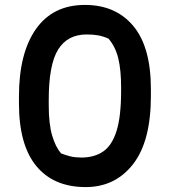

<svg xmlns="http://www.w3.org/2000/svg" viewBox="-20 -740 690 780"><path d="M325 -720Q450 -720 521.5 -634.5Q593 -549 593 -378V-350Q593 -166 520.5 -73Q448 20 328 20Q198 20 127.5 -65.5Q57 -151 57 -320V-348Q57 -524 126 -622Q195 -720 325 -720ZM178 -313Q178 -236 192 -189Q206 -142 228 -117Q248 -109 267 -104.5Q286 -100 311 -100Q363 -100 399 -124.5Q435 -149 453.5 -208Q472 -267 472 -370V-385Q472 -456 460.5 -503Q449 -550 421 -583Q398 -593 378 -596.5Q358 -600 332 -600Q254 -600 216 -538.5Q178 -477 178 -334Z"/></svg>

Font: Recursive Sn Csl St SmB
Style: Regular
Weight: 600
Version: Version 1.079;hotconv 1.0.112;makeotfexe 2.5.65598; ttfautoh